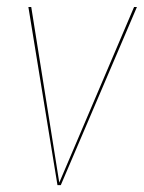

<svg xmlns="http://www.w3.org/2000/svg" viewBox="-20 -538 418 558"><path d="M377.9 -517.6 156.7 0H147L62.5 -517.6H70.8L152.3 -7.3L369.6 -517.6Z"/></svg>

Font: Fira Sans Compressed Eight
Style: Italic
Weight: 100
Width: 3
Italic angle: -8°
Designer: Carrois Corporate & Edenspiekermann AG
Foundry: Carrois Corporate GbR & Edenspiekermann AG
Version: Version 4.203;PS 004.203;hotconv 1.0.88;makeotf.lib2.5.64775